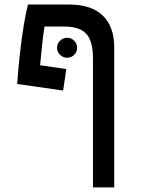

<svg xmlns="http://www.w3.org/2000/svg" viewBox="-20 -606 626 851"><path d="M392.1 224.6V-345.7Q392.1 -424.8 362.1 -456.5Q332 -488.3 266.1 -488.3H177.2Q171.9 -453.6 167 -410.2Q162.1 -366.7 157.7 -316.9L273.9 -299.8L259.8 -204.6L56.2 -233.9Q60.5 -297.4 67.9 -364.5Q75.2 -431.6 84.7 -490Q94.2 -548.3 104 -585.9H285.6Q384.8 -585.9 435.5 -537.1Q486.3 -488.3 486.3 -395V224.6ZM277.3 -350.1Q259.3 -350.1 246.1 -363Q232.9 -376 232.9 -394Q232.9 -412.6 246.1 -425.5Q259.3 -438.5 277.3 -438.5Q295.9 -438.5 308.8 -425.5Q321.8 -412.6 321.8 -394Q321.8 -376 308.8 -363Q295.9 -350.1 277.3 -350.1Z"/></svg>

Font: CaskaydiaMono NF
Style: Regular
Weight: 400
Designer: Aaron Bell
Foundry: Saja Typeworks
Version: Version 2111.001; ttfautohint (v1.8.4);Nerd Fonts 3.1.1